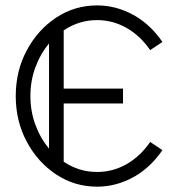

<svg xmlns="http://www.w3.org/2000/svg" viewBox="-20 -701 669 721"><path d="M344.7 0Q260.3 0 190.9 -45.9Q121.6 -91.8 80.3 -169.2Q39.1 -246.6 39.1 -340.3Q39.1 -434.1 80.3 -511.5Q121.6 -588.9 190.9 -634.8Q260.3 -680.7 344.7 -680.7Q417.5 -680.7 484.4 -643.1Q547.4 -606.4 589.8 -543.5L543.9 -512.7Q507.3 -566.4 455.6 -595.9Q403.8 -625.5 344.7 -625.5Q276.4 -625.5 219.2 -586.9V-368.2H441.9V-312.5H219.2V-93.8Q276.4 -55.2 344.7 -55.2Q403.8 -55.2 455.6 -84.7Q507.3 -114.3 543.9 -168L589.8 -137.2Q547.4 -74.2 484.4 -37.6Q417.5 0 344.7 0ZM164.1 -143.1V-537.6Q131.3 -498.5 112.8 -448Q94.2 -397.5 94.2 -340.3Q94.2 -283.2 112.8 -232.7Q131.3 -182.1 164.1 -143.1Z"/></svg>

Font: X Company
Style: Regular
Weight: 400
Designer: GGBotNet
Foundry: GGBotNet
Version: 0.90